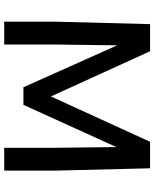

<svg xmlns="http://www.w3.org/2000/svg" viewBox="72 -824 752 937"><g transform="rotate(90 448.5 -355.0)"><path d="M85.4 1V-252.9L97.2 -710.9H229.5L450.2 -227.1L671.4 -710.9H800.8L812 -254.4V1H700.7V-245.1L697.3 -546.4L491.2 -92.8H405.3L200.7 -550.3L196.8 -243.7V1Z"/></g></svg>

Font: Comme Medium
Style: Regular
Weight: 500
Version: Version 1.000;gftools[0.9.27]